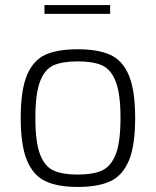

<svg xmlns="http://www.w3.org/2000/svg" viewBox="-20 -734 617 760"><path d="M62 -267Q62 -378 87 -437Q112 -496 160 -517.5Q208 -539 288 -539Q368 -539 416.5 -517Q465 -495 490 -436Q515 -377 515 -267Q515 -157 490 -98Q465 -39 416.5 -16.5Q368 6 288 6Q209 6 160.5 -16.5Q112 -39 87 -98.5Q62 -158 62 -267ZM457 -267Q457 -363 438 -411.5Q419 -460 383.5 -475.5Q348 -491 288 -491Q227 -491 192 -475.5Q157 -460 138.5 -411.5Q120 -363 120 -267Q120 -171 138.5 -123Q157 -75 192 -59Q227 -43 288 -43Q348 -43 383.5 -59Q419 -75 438 -123Q457 -171 457 -267ZM156 -714H416V-679H156Z"/></svg>

Font: Exo Light
Style: Regular
Weight: 300
Designer: Natanael Gama
Foundry: Natanael Gama
Version: Version 1.500; ttfautohint (v1.6)